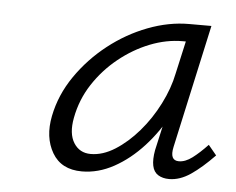

<svg xmlns="http://www.w3.org/2000/svg" viewBox="-37 -707 548 445"><g transform="rotate(5 237.5 -484.0)"><path d="M168 -303Q120 -303 99 -339Q78 -375 88 -425Q98 -475 128 -518.5Q158 -562 200 -595Q242 -628 290.5 -646.5Q339 -665 386 -665H438L375 -378Q368 -346 390 -346Q405 -346 421 -358Q437 -370 456 -390L475 -367Q446 -337 421 -320Q396 -303 371 -303Q356 -303 345.5 -309.5Q335 -316 332 -330.5Q329 -345 333 -367L367 -518L399 -547Q388 -500 365 -456Q342 -412 310.5 -377.5Q279 -343 242.5 -323Q206 -303 168 -303ZM185 -345Q213 -345 241.5 -363Q270 -381 295.5 -410.5Q321 -440 339.5 -476.5Q358 -513 365 -548L387 -646L411 -624H375Q337 -624 299 -609Q261 -594 227.5 -567Q194 -540 170.5 -504Q147 -468 139 -425Q132 -388 145.5 -366.5Q159 -345 185 -345Z"/></g></svg>

Font: Ysabeau Office Light
Style: Italic
Weight: 300
Italic angle: -12°
Designer: Christian Thalmann (Catharsis Fonts)
Version: Version 2.001;gftools[0.9.30]; featfreeze: tnum,lnum,ss02